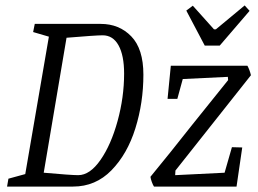

<svg xmlns="http://www.w3.org/2000/svg" viewBox="-20 -687 949 707"><path d="M508 -412Q508 -309 478.5 -214.5Q449 -120 390.5 -60Q332 0 249 0H6L11 -29L73 -46L160 -552L102 -569L108 -599H351Q419 -599 463.5 -553Q508 -507 508 -412ZM437 -416Q437 -483 416.5 -520Q396 -557 358 -557Q333 -557 225 -548L141 -51Q242 -42 268 -42Q311 -42 350 -98Q389 -154 413 -241.5Q437 -329 437 -416ZM834 -145 872 -144 851 0H547Q543 -6 539 -17Q535 -28 534 -36Q604 -121 689 -229L820 -392L819 -404L653 -396L633 -323H597L609 -445H891Q895 -438 898.5 -428.5Q902 -419 904 -410L626 -59L625 -42L807 -51ZM666 -648 690 -666 768 -579H775L881 -667L899 -647L789 -519H734Z"/></svg>

Font: Grenze Light
Style: Italic
Weight: 300
Italic angle: -10°
Designer: Renata Polastri
Foundry: Omnibus-Type
Version: Version 1.002; ttfautohint (v1.8)